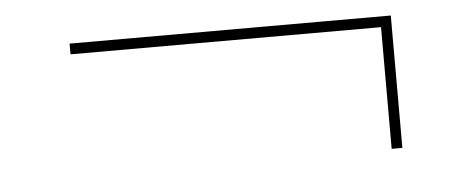

<svg xmlns="http://www.w3.org/2000/svg" viewBox="-32 -449 966 393"><g transform="rotate(-5 451.0 -253.0)"><path d="M759 -117V-379L770 -367H121V-389H781V-117Z"/></g></svg>

Font: Lexend Tera Thin
Style: Regular
Weight: 250
Version: Version 1.007